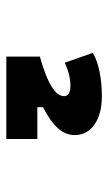

<svg xmlns="http://www.w3.org/2000/svg" viewBox="117 -860 352 626"><g transform="rotate(90 293.0 -547.0)"><path d="M164.6 -391.6V-501Q229.5 -519 261.5 -538.8Q293.5 -558.6 293.5 -579.6Q293.5 -600.6 259.8 -600.6Q223.1 -600.6 184.6 -582L152.3 -673.8Q176.8 -688 213.9 -695.6Q251 -703.1 294.4 -703.1Q351.6 -703.1 386 -679Q420.4 -654.8 420.4 -614.7Q420.4 -585.4 398.7 -560.5Q377 -535.6 329.6 -511.2V-391.6ZM177.2 -391.6V-492.7H433.1V-391.6Z"/></g></svg>

Font: Cascadia Mono
Style: Regular
Weight: 400
Monospace: yes
Designer: Aaron Bell
Foundry: Saja Typeworks
Version: Version 2102.003